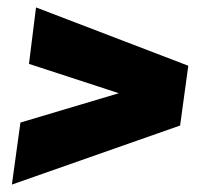

<svg xmlns="http://www.w3.org/2000/svg" viewBox="-20 -561 540 517"><path d="M77 -541 487 -384 465 -223 12 -64 35 -231 300 -310 58 -389Z"/></svg>

Font: Exo 2 Black
Style: Italic
Weight: 900
Italic angle: -8°
Designer: Natanael Gama
Foundry: Natanael Gama
Version: Version 2.010